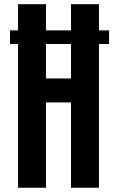

<svg xmlns="http://www.w3.org/2000/svg" viewBox="-20 -879 548 899"><path d="M26.9 -672.9V-736.8H490.7V-672.9ZM64.5 0V-859.4H195.3V-511.7H312.5V-859.4H443.4V0H312.5V-399.4H195.3V0Z"/></svg>

Font: Antonio
Style: Bold
Weight: 700
Designer: Vernon Adams
Foundry: Vernon Adams
Version: Version 1.002